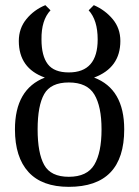

<svg xmlns="http://www.w3.org/2000/svg" viewBox="-20 -715 540 745"><path d="M344 -695Q388 -676 417.5 -640.5Q447 -605 447 -556Q447 -452 345 -414Q462 -370 462 -213Q462 10 247 10Q143 10 90.5 -47.5Q38 -105 38 -213Q38 -369 154 -414Q53 -450 53 -556Q53 -605 82.5 -641Q112 -677 156 -695L176 -675Q140 -637 141 -562Q141 -498 165.5 -466Q190 -434 247 -434Q359 -434 359 -562Q359 -637 324 -675ZM247 -29Q318 -29 346 -76Q374 -123 374 -213Q374 -302 346 -348.5Q318 -395 247 -395Q177 -395 151.5 -350Q126 -305 126 -213Q126 -121 151.5 -75Q177 -29 247 -29Z"/></svg>

Font: Libra Serif Modern
Style: Regular
Weight: 400
Designer: Stefan Peev, Context Ltd
Foundry: Stefan Peev, Context Ltd
Version: Version 1.000